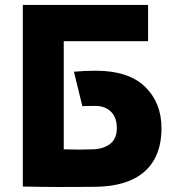

<svg xmlns="http://www.w3.org/2000/svg" viewBox="-20 -753 720 774"><path d="M577 -587H237V-151Q297 -149 353 -151Q397 -152 424 -173Q451 -194 451 -236Q451 -280 427 -303Q403 -326 366 -326Q332 -326 312 -325L278 -464Q325 -468 365 -468Q498 -468 564.5 -403.5Q631 -339 631 -236Q631 -160 600.5 -107.5Q570 -55 510.5 -28Q451 -1 364 0Q200 2 72 -1V-733H577Z"/></svg>

Font: Kreadon
Style: Regular
Weight: 400
Designer: kohakuno
Foundry: StudioGnu
Version: Version 1.000;Glyphs 3.1.2 (3151)